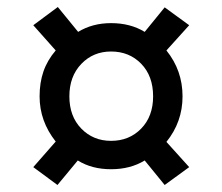

<svg xmlns="http://www.w3.org/2000/svg" viewBox="-20 -594 634 548"><path d="M144 -66 75 -117 139 -190Q93 -248 93 -319Q93 -358 104 -390Q115 -422 139 -450L75 -522L145 -574L203 -503Q244 -528 297 -528Q352 -528 393 -503L450 -573L520 -522L455 -450Q501 -393 501 -319Q501 -246 455 -189L520 -117L450 -66L393 -136Q352 -111 297 -111Q242 -111 202 -136ZM417 -319Q417 -377 383 -412Q349 -447 297 -447Q246 -447 212 -411.5Q178 -376 178 -319Q178 -262 212 -227Q246 -192 297 -192Q349 -192 383 -227Q417 -262 417 -319Z"/></svg>

Font: Maitree Medium
Style: Regular
Weight: 500
Designer: CadsonDemak Team
Foundry: CadsonDemak
Version: Version 1.010